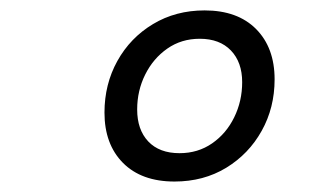

<svg xmlns="http://www.w3.org/2000/svg" viewBox="-20 -723 626 367"><path d="M313.5 -376Q250.5 -376 215.1 -411.6Q179.7 -447.3 179.7 -507.8Q179.7 -562 204.3 -606.4Q229 -650.9 272.5 -677Q315.9 -703.1 371.1 -703.1Q434.1 -703.1 469.5 -667.5Q504.9 -631.8 504.9 -571.3Q504.9 -517.1 480.2 -472.9Q455.6 -428.7 412.4 -402.3Q369.1 -376 313.5 -376ZM323.2 -430.2Q358.4 -430.2 385.5 -449Q412.6 -467.8 427.7 -498.8Q442.9 -529.8 442.9 -565.9Q442.9 -604 421.4 -626.5Q399.9 -648.9 361.8 -648.9Q326.7 -648.9 299.8 -630.1Q272.9 -611.3 257.6 -580.6Q242.2 -549.8 242.2 -513.7Q242.2 -475.1 263.4 -452.6Q284.7 -430.2 323.2 -430.2Z"/></svg>

Font: Cascadia Code Light
Style: Italic
Weight: 300
Italic angle: -10°
Monospace: yes
Designer: Aaron Bell
Foundry: Saja Typeworks
Version: Version 2404.023; ttfautohint (v1.8.4)